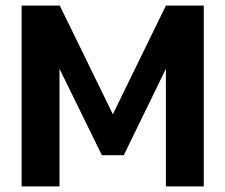

<svg xmlns="http://www.w3.org/2000/svg" viewBox="-20 -664 803 684"><path d="M57 0V-644H193L382 -257L571 -644H706V0H571V-419L421 -111H343L192 -419V0Z"/></svg>

Font: Kanit Medium
Style: Regular
Weight: 500
Designer: Katatrad Team
Foundry: CadsonDemak
Version: Version 2.000; ttfautohint (v1.8.3)